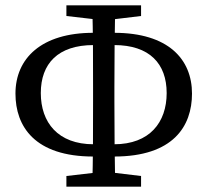

<svg xmlns="http://www.w3.org/2000/svg" viewBox="-20 -700 778 720"><path d="M38 -349C38 -226 110 -113 330 -113H359V-159H331C197 -159 133 -241 133 -351C133 -461 197 -531 331 -531H359V-577H330C135 -577 38 -481 38 -349ZM229 -640 359 -625H384L509 -640V-680H229V-640ZM229 0H509V-40L384 -55H359L229 -40V0ZM326 0H412C410 -101 409 -221 409 -320V-372C409 -478 410 -575 412 -680H326C329 -574 329 -476 329 -370V-320C329 -215 329 -101 326 0ZM379 -113H408C629 -113 700 -226 700 -349C700 -478 611 -577 408 -577H379V-531H408C541 -531 605 -461 605 -351C605 -241 541 -159 408 -159H379V-113Z"/></svg>

Font: Source Serif Variable
Style: Regular
Weight: 389
Designer: Frank Grießhammer
Foundry: Adobe Systems Incorporated
Version: Version 3.001;hotconv 1.0.111;makeotfexe 2.5.65597